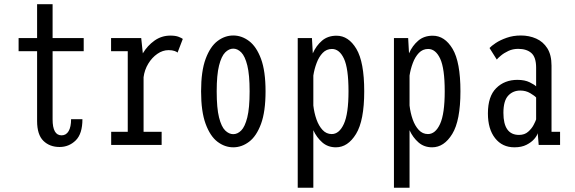

<svg xmlns="http://www.w3.org/2000/svg" viewBox="-20 -678 2687 898"><path d="M153.5 -112V-438.5H67V-500H153.5V-658.5H226V-500H371.5V-438.5H226V-119.5Q226 -45 268 -45Q289.5 -45 301 -64.8Q312.5 -84.5 312.5 -120.5H365.5Q365.5 -52 334 -21.2Q302.5 9.5 258.5 9.5Q212.5 9.5 183 -19.2Q153.5 -48 153.5 -112Z M500 0V-61.5H577.5V-438.5H499.5V-500H640.5L648 -428.5Q669.5 -464.5 702.5 -488Q735.5 -511.5 777 -511.5Q801 -511.5 815.5 -505.8Q830 -500 835 -496L810.5 -432Q807.5 -435.5 796.5 -439.5Q785.5 -443.5 768.5 -443.5Q741 -443.5 716 -426.2Q691 -409 673.5 -380.2Q656 -351.5 651.5 -317V-61.5H736V0Z M1071 11Q1031.5 11 997.2 -15Q963 -41 941.8 -98.5Q920.5 -156 920.5 -251Q920.5 -345.5 941.8 -402.8Q963 -460 997.2 -486Q1031.5 -512 1071 -512Q1110.5 -512 1145 -486Q1179.5 -460 1200.8 -402.8Q1222 -345.5 1222 -251Q1222 -156 1200.8 -98.5Q1179.5 -41 1145 -15Q1110.5 11 1071 11ZM1071 -50.5Q1091 -50.5 1108.2 -67.8Q1125.5 -85 1136.5 -128.5Q1147.5 -172 1147.5 -251Q1147.5 -328 1136.8 -371.5Q1126 -415 1108.5 -432.8Q1091 -450.5 1071 -450.5Q1051 -450.5 1033.2 -432.8Q1015.5 -415 1004.5 -371.5Q993.5 -328 993.5 -251Q993.5 -172 1004.5 -128.5Q1015.5 -85 1033.2 -67.8Q1051 -50.5 1071 -50.5Z M1372.5 200V-500H1439L1443 -428.5Q1458.5 -464 1485.8 -487.5Q1513 -511 1554 -511Q1610 -511 1646.8 -449.5Q1683.5 -388 1683.5 -251Q1683.5 -114 1645.2 -51.5Q1607 11 1551 11Q1513.5 11 1487.2 -12Q1461 -35 1445.5 -69V200ZM1532.5 -449Q1507 -449 1489.2 -430.5Q1471.5 -412 1460.8 -383.2Q1450 -354.5 1445.5 -324.5V-184.5Q1449.5 -150 1460.2 -119.5Q1471 -89 1488.8 -70Q1506.5 -51 1531.5 -51Q1566.5 -51 1588.2 -98.2Q1610 -145.5 1610 -251Q1610 -358 1588.8 -403.5Q1567.5 -449 1532.5 -449Z M1822.5 200V-500H1889L1893 -428.5Q1908.5 -464 1935.8 -487.5Q1963 -511 2004 -511Q2060 -511 2096.8 -449.5Q2133.5 -388 2133.5 -251Q2133.5 -114 2095.2 -51.5Q2057 11 2001 11Q1963.5 11 1937.2 -12Q1911 -35 1895.5 -69V200ZM1982.5 -449Q1957 -449 1939.2 -430.5Q1921.5 -412 1910.8 -383.2Q1900 -354.5 1895.5 -324.5V-184.5Q1899.5 -150 1910.2 -119.5Q1921 -89 1938.8 -70Q1956.5 -51 1981.5 -51Q2016.5 -51 2038.2 -98.2Q2060 -145.5 2060 -251Q2060 -358 2038.8 -403.5Q2017.5 -449 1982.5 -449Z M2386 11Q2329 11 2295.5 -31.8Q2262 -74.5 2262 -147.5Q2262 -227.5 2301 -266Q2340 -304.5 2400 -304.5Q2434.5 -304.5 2457.5 -293Q2480.5 -281.5 2487.5 -274V-361.5Q2487.5 -410.5 2465.2 -430Q2443 -449.5 2403.5 -449.5Q2378.5 -449.5 2357.8 -439.8Q2337 -430 2322.8 -418Q2308.5 -406 2303.5 -399.5L2269.5 -453.5Q2277.5 -462.5 2298.2 -476.5Q2319 -490.5 2349.5 -501.2Q2380 -512 2416.5 -512Q2455 -512 2487.8 -497.5Q2520.5 -483 2540 -452Q2559.5 -421 2559.5 -371V-61.5H2599.5V0H2499.5L2495 -55Q2492 -43.5 2478.8 -28Q2465.5 -12.5 2442.5 -0.8Q2419.5 11 2386 11ZM2407.5 -47Q2433.5 -47 2450.2 -61.8Q2467 -76.5 2476 -94Q2485 -111.5 2487.5 -119.5V-222Q2480.5 -230 2460 -242.2Q2439.5 -254.5 2413.5 -254.5Q2379 -254.5 2356.8 -230.5Q2334.5 -206.5 2334.5 -150Q2334.5 -47 2407.5 -47Z"/></svg>

Font: Trispace Condensed Light
Style: Regular
Weight: 300
Width: 3
Designer: Tyler Finck
Foundry: Etcetera Type Company
Version: Version 1.210; ttfautohint (v1.8.3)